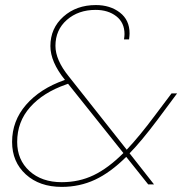

<svg xmlns="http://www.w3.org/2000/svg" viewBox="-20 -729 720 759"><path d="M490.2 -573.2H470.2Q472.2 -586.9 472.2 -594.2Q472.2 -639.6 439.7 -664.8Q407.2 -689.9 357.9 -689.9Q289.6 -689.9 244.4 -650.4Q199.2 -610.8 199.2 -547.9Q199.2 -491.7 252 -426.8L481 -137.2Q531.7 -190.9 594.2 -274.9L658.2 -359.9H680.2L602.1 -254.9Q538.6 -170.4 492.2 -123L588.9 0H565.9L479 -108.9Q416.5 -46.9 355.7 -18.6Q294.9 9.8 224.1 9.8Q136.2 9.8 82 -39.6Q27.8 -88.9 27.8 -168Q27.8 -251 83 -314.7Q138.2 -378.4 233.9 -412.1L236.8 -413.1Q179.2 -484.4 179.2 -546.9Q179.2 -617.2 230.5 -663.1Q281.7 -709 358.9 -709Q415.5 -709 453.9 -679.4Q492.2 -649.9 492.2 -597.2Q492.2 -588.9 490.2 -573.2ZM224.1 -8.8Q292.5 -8.8 350.1 -36.4Q407.7 -64 467.8 -124L249 -397.9L241.2 -395Q150.4 -363.3 99.1 -305.4Q47.9 -247.6 47.9 -168Q47.9 -97.2 96.4 -53Q145 -8.8 224.1 -8.8Z"/></svg>

Font: SVN-Poppins Thin
Style: Italic
Weight: 100
Italic angle: -10°
Designer: Ninad Kale (Devanagari), Jonny Pinhorn (Latin)
Foundry: Indian Type Foundry
Version: Version 3.002 2017